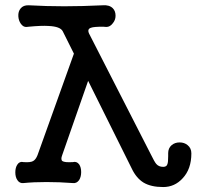

<svg xmlns="http://www.w3.org/2000/svg" viewBox="-20 -715 790 752"><path d="M127 -107.4Q120.1 -89.8 109.4 -84Q98.6 -78.1 72.3 -80.1Q56.6 -84 47.9 -70.3Q40 -58.6 40 -40Q40 -21.5 47.9 -9.8Q56.6 3.9 72.3 2Q111.3 -2 162.1 -2Q212.9 -2 265.6 2Q280.3 3.9 290 -9.8Q297.9 -22.5 297.9 -41Q297.9 -59.6 290 -71.3Q280.3 -84 265.6 -80.1Q233.4 -78.1 224.6 -84Q216.8 -89.8 223.6 -107.4L325.2 -398.4L496.1 -54.7Q513.7 -17.6 542 0Q571.3 17.6 619.1 17.6Q664.1 17.6 695.3 -16.6Q729.5 -52.7 729.5 -114.3Q729.5 -134.8 714.8 -146.5Q702.1 -157.2 683.6 -157.2Q665 -157.2 652.3 -146.5Q638.7 -134.8 638.7 -115.2V-103.5Q638.7 -79.1 635.7 -72.3Q632.8 -61.5 619.1 -61.5Q601.6 -61.5 591.8 -73.2Q585 -81.1 570.3 -111.3L329.1 -583Q320.3 -601.6 336.9 -606.4Q346.7 -610.4 383.8 -610.4L396.5 -609.4Q411.1 -609.4 421.9 -624Q432.6 -636.7 432.6 -653.3Q432.6 -671.9 421.9 -682.6Q408.2 -696.3 382.8 -694.3Q301.8 -690.4 231.4 -690.4Q161.1 -690.4 92.8 -694.3Q71.3 -695.3 60.5 -681.6Q50.8 -669.9 51.8 -651.4Q52.7 -634.8 61.5 -622.1Q71.3 -608.4 84 -609.4L92.8 -610.4Q143.6 -615.2 169.9 -613.3Q215.8 -611.3 225.6 -592.8L269.5 -504.9Z"/></svg>

Font: Gungsuh
Style: Regular
Weight: 400
Version: Version 2.21